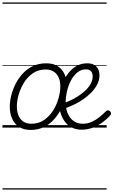

<svg xmlns="http://www.w3.org/2000/svg" viewBox="-20 -1030 917 1550"><path d="M227 19Q173 19 135.5 -4.5Q98 -28 78.5 -70.5Q59 -113 59 -168Q59 -212 71 -260Q83 -308 106.5 -354Q130 -400 165 -437.5Q200 -475 247 -497Q294 -519 354 -519Q407 -519 443.5 -497Q480 -475 499.5 -434.5Q519 -394 519 -340Q519 -298 508 -249.5Q497 -201 474.5 -153.5Q452 -106 417 -67Q382 -28 334.5 -4.5Q287 19 227 19ZM233 -31Q292 -31 335.5 -61Q379 -91 408.5 -137.5Q438 -184 452.5 -236.5Q467 -289 467 -333Q467 -376 453 -406Q439 -436 412.5 -452.5Q386 -469 349 -469Q291 -469 247.5 -440Q204 -411 175 -365Q146 -319 131 -267Q116 -215 116 -171Q116 -128 129.5 -96.5Q143 -65 169.5 -48Q196 -31 233 -31ZM639 17Q604 17 575 6Q546 -5 524 -25.5Q502 -46 487 -74Q472 -102 464 -135.5Q456 -169 456 -205Q456 -246 465 -289.5Q474 -333 492.5 -374Q511 -415 538.5 -447.5Q566 -480 602.5 -499.5Q639 -519 685 -519Q716 -519 738 -507Q760 -495 771.5 -473.5Q783 -452 783 -421Q783 -385 765.5 -350Q748 -315 717.5 -283.5Q687 -252 648.5 -226Q610 -200 567.5 -180.5Q525 -161 483 -149L472 -190Q506 -200 541.5 -216Q577 -232 610.5 -253.5Q644 -275 670.5 -300.5Q697 -326 712.5 -354.5Q728 -383 728 -413Q728 -440 714.5 -455Q701 -470 673 -470Q634 -470 603.5 -444.5Q573 -419 552 -378.5Q531 -338 520.5 -292Q510 -246 510 -206Q510 -169 519 -137Q528 -105 545.5 -81.5Q563 -58 588.5 -44.5Q614 -31 649 -31Q687 -31 721 -46.5Q755 -62 784 -85.5Q813 -109 835 -132Q844 -140 852 -139.5Q860 -139 868 -132Q875 -125 876.5 -117Q878 -109 870 -99Q844 -69 808 -42.5Q772 -16 729 0.5Q686 17 639 17ZM0 490H841V500H0ZM0 -20H841V0H0ZM0 -505H841V-500H0ZM0 -1010H841V-1000H0Z"/></svg>

Font: Playwrite AU VIC Guides
Style: Regular
Weight: 400
Designer: Veronika Burian, José Scaglione
Foundry: TypeTogether
Version: Version 1.003